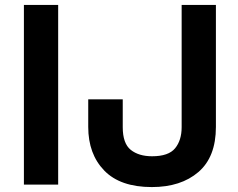

<svg xmlns="http://www.w3.org/2000/svg" viewBox="-20 -749 965 779"><path d="M216 0H77V-729H216ZM596 10Q468 10 403 -57Q338 -124 338 -234V-346H478V-233Q478 -167 510.5 -141Q543 -115 597 -115Q664 -115 690.5 -147.5Q717 -180 717 -233V-729H856V-234Q856 -112 785 -51Q714 10 596 10Z"/></svg>

Font: BDO Grotesk DemiBold
Style: Regular
Weight: 600
Designer: Deni Anggara
Foundry: Lokal Container
Version: Version 2.000